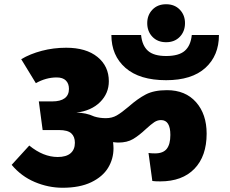

<svg xmlns="http://www.w3.org/2000/svg" viewBox="-20 -881 1082 905"><path d="M674 -772Q674 -810 698.5 -835.5Q723 -861 763 -861Q803 -861 827.5 -835.5Q852 -810 852 -772Q852 -733 827.5 -707.5Q803 -682 763 -682Q723 -682 698.5 -707.5Q674 -733 674 -772ZM1012 -716Q1012 -619 948 -561Q884 -503 763 -503Q638 -503 571.5 -561Q505 -619 505 -716H645Q650 -666 677.5 -641.5Q705 -617 763 -617Q823 -617 851 -641.5Q879 -666 884 -716ZM954 -251Q954 -145 896.5 -85.5Q839 -26 735 -26Q709 -26 698 -28L680 -160Q691 -158 711 -158Q749 -158 766 -179.5Q783 -201 783 -245Q783 -315 739 -315Q722 -315 707 -305Q692 -295 668 -273Q635 -242 607 -225.5Q579 -209 538 -209Q529 -209 513 -211Q515 -193 515 -182Q515 -132 489.5 -90Q464 -48 410 -22Q356 4 275 4Q208 4 144 -23Q80 -50 35 -104L118 -195Q184 -141 252 -141Q292 -141 312.5 -158.5Q333 -176 333 -208Q333 -237 316 -252.5Q299 -268 258 -268H181L163 -403H226Q265 -403 285 -418Q305 -433 305 -462Q305 -487 290.5 -501.5Q276 -516 247 -516Q197 -516 149 -489L80 -602Q122 -627 177 -641.5Q232 -656 292 -656Q386 -656 439.5 -612.5Q493 -569 493 -498Q493 -441 452 -400Q411 -359 340 -350Q385 -350 424 -332Q449 -324 479 -324Q508 -324 530.5 -337Q553 -350 586 -378Q629 -416 667.5 -436Q706 -456 767 -456Q854 -456 904 -399.5Q954 -343 954 -251Z"/></svg>

Font: FiraGO Heavy
Style: Regular
Weight: 900
Designer: bBox Type
Foundry: bBox Type GmbH
Version: Version 1.001